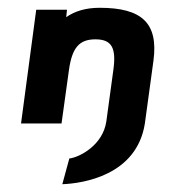

<svg xmlns="http://www.w3.org/2000/svg" viewBox="-20 -317 469 493"><path d="M374 -161C387 -258 344 -297 236 -297C199 -297 172 -288 150 -273L152 -292H73L34 0H138L157 -137C165 -194 183 -216 225 -216C267 -216 279 -194 271 -137L253 -5C244 56 184 87 158 90L140 156C192 154 331 134 352 0Z"/></svg>

Font: Hussar Tani
Style: Kurs
Weight: 700
Foundry: Cannot Into Space Fonts
Version: Version 0.92